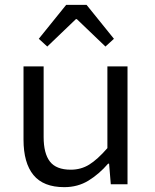

<svg xmlns="http://www.w3.org/2000/svg" viewBox="-20 -760 640 792"><path d="M245 12Q159 12 118 -38Q77 -88 77 -184V-486H160V-195Q160 -127 186 -93.5Q212 -60 272 -60Q314 -60 348 -81Q382 -102 423 -149V-486H506V0H437L430 -85H426Q389 -42 345 -15Q301 12 245 12ZM175 -568 140 -600 253 -740H337L450 -600L415 -568L297 -681H293Z"/></svg>

Font: Source Code Variable
Style: Regular
Weight: 400
Monospace: yes
Designer: Paul D. Hunt, Teo Tuominen
Foundry: Adobe Systems Incorporated
Version: Version 1.010;hotconv 1.0.106;makeotfexe 2.5.65593